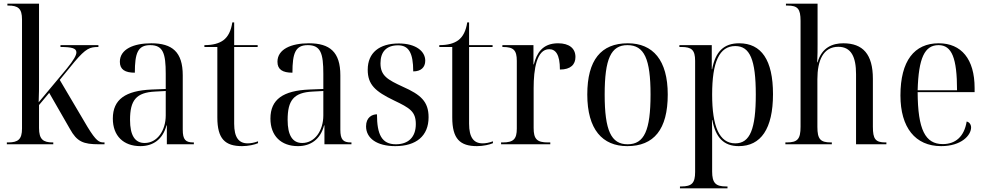

<svg xmlns="http://www.w3.org/2000/svg" viewBox="-20 -780 5335 1038"><path d="M17 0H268V-10H265C213 -10 191 -27 191 -88V-212L246 -278L358 -83C396 -14 430 0 515 0H545V-10H541C516 -10 500 -17 453 -94L303 -348L383 -446C445 -519 466 -526 512 -526V-536H307V-526C368 -526 393 -519 393 -497C393 -481 379 -456 341 -409L189 -227C191 -266 191 -311 191 -349V-760H20V-750H24C78 -750 99 -734 99 -675V-85C99 -27 78 -10 24 -10H17Z M739 10C807 10 860 -26 880 -102H882V0H1028V-10H1025C983 -10 968 -25 968 -79V-373C968 -499 911 -546 798 -546C702 -546 628 -514 628 -446C628 -404 656 -387 709 -387C709 -493 725 -536 792 -536C862 -536 876 -491 876 -381V-299L800 -296C659 -290 590 -243 590 -139C590 -45 648 10 739 10ZM762 -7C709 -7 683 -49 683 -132C683 -238 716 -280 819 -285L876 -288V-156C876 -74 830 -7 762 -7Z M1289 10C1322 10 1358 2 1375 -6V-16C1353 -8 1335 -5 1319 -5C1271 -5 1246 -37 1246 -111V-526H1373V-536H1246V-659H1236C1229 -614 1214 -582 1187 -562C1163 -545 1131 -536 1085 -536V-526H1155V-145C1155 -29 1197 10 1289 10Z M1591 10C1659 10 1712 -26 1732 -102H1734V0H1880V-10H1877C1835 -10 1820 -25 1820 -79V-373C1820 -499 1763 -546 1650 -546C1554 -546 1480 -514 1480 -446C1480 -404 1508 -387 1561 -387C1561 -493 1577 -536 1644 -536C1714 -536 1728 -491 1728 -381V-299L1652 -296C1511 -290 1442 -243 1442 -139C1442 -45 1500 10 1591 10ZM1614 -7C1561 -7 1535 -49 1535 -132C1535 -238 1568 -280 1671 -285L1728 -288V-156C1728 -74 1682 -7 1614 -7Z M2117 10C2230 10 2297 -45 2297 -146C2297 -231 2255 -268 2158 -311C2076 -349 2037 -370 2037 -438C2037 -501 2070 -535 2132 -535C2189 -535 2214 -495 2214 -394C2256 -394 2279 -416 2279 -452C2279 -503 2228 -545 2136 -545C2031 -545 1968 -495 1968 -403C1968 -323 2008 -286 2110 -237C2196 -196 2228 -177 2228 -109C2228 -37 2186 0 2120 0C2044 0 2018 -53 2018 -162C1992 -162 1959 -146 1959 -97C1959 -33 2017 10 2117 10Z M2559 10C2592 10 2628 2 2645 -6V-16C2623 -8 2605 -5 2589 -5C2541 -5 2516 -37 2516 -111V-526H2643V-536H2516V-659H2506C2499 -614 2484 -582 2457 -562C2433 -545 2401 -536 2355 -536V-526H2425V-145C2425 -29 2467 10 2559 10Z M2689 0H2955V-10H2942C2883 -10 2865 -28 2865 -88V-304C2865 -405 2881 -514 2949 -514C2983 -514 3007 -487 3007 -404C3066 -404 3091 -432 3091 -472C3091 -518 3058 -546 2997 -546C2911 -546 2881 -490 2866 -432H2864V-536H2696V-526H2699C2756 -526 2774 -509 2774 -451V-85C2774 -28 2756 -10 2698 -10H2689Z M3371 10C3515 10 3590 -80 3590 -269C3590 -455 3510 -546 3374 -546C3229 -546 3155 -455 3155 -269C3155 -80 3237 10 3371 10ZM3373 0C3284 0 3249 -74 3249 -269C3249 -462 3283 -536 3372 -536C3463 -536 3497 -462 3497 -269C3497 -75 3463 0 3373 0Z M3656 238H3913V228H3905C3849 228 3830 209 3830 147V-16C3830 -55 3830 -92 3829 -131H3831C3849 -36 3893 10 3974 10C4093 10 4159 -83 4159 -271C4159 -456 4096 -546 3976 -546C3893 -546 3848 -501 3830 -406H3828V-536H3653V-526H3664C3719 -526 3738 -510 3738 -451V150C3738 210 3720 228 3663 228H3656ZM3955 -5C3869 -5 3830 -96 3830 -269C3830 -443 3868 -531 3955 -531C4034 -531 4066 -458 4066 -269C4066 -83 4035 -5 3955 -5Z M4226 0H4477V-10H4472C4415 -10 4399 -28 4399 -94V-352C4399 -452 4430 -527 4512 -527C4582 -527 4608 -472 4608 -379V0H4772V-10H4767C4713 -10 4699 -28 4699 -95V-354C4699 -487 4645 -546 4539 -546C4483 -546 4423 -525 4400 -443H4398C4400 -482 4400 -511 4400 -543V-760H4229V-750H4237C4293 -750 4308 -732 4308 -667V-95C4308 -28 4292 -10 4233 -10H4226Z M5068 10C5178 10 5230 -49 5230 -91C5230 -106 5221 -120 5206 -123C5193 -41 5145 -1 5077 -1C4982 -1 4942 -79 4941 -282H5249V-304C5249 -461 5177 -546 5055 -546C4923 -546 4848 -451 4848 -264C4848 -91 4928 10 5068 10ZM5154 -292H4941C4946 -467 4979 -536 5054 -536C5126 -536 5154 -466 5154 -292Z"/></svg>

Font: Noto Serif Display SemiCondensed
Style: Regular
Weight: 400
Width: 4
Designer: Monotype Design Team
Foundry: Monotype Imaging Inc.
Version: Version 2.009